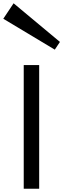

<svg xmlns="http://www.w3.org/2000/svg" viewBox="-81 -1145 384 1165"><path d="M63 -750H156.7V0H63ZM-61 -1031.2 1.5 -1125 282.7 -890.6 251.5 -843.8Z"/></svg>

Font: Michroma
Style: Regular
Weight: 400
Version: Version 1.000